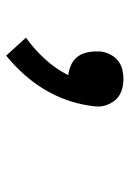

<svg xmlns="http://www.w3.org/2000/svg" viewBox="84 -300 431 640"><g transform="rotate(90 300.0 19.5)"><path d="M166 215 106 149Q145 121 177.5 85.5Q210 50 231 8Q214 6 198 -1Q182 -8 171.5 -20.5Q161 -33 156.5 -50Q152 -67 152 -84Q152 -90 152 -95.5Q152 -101 153 -106Q156 -121 164 -135.5Q172 -150 185 -159.5Q198 -169 213.5 -172.5Q229 -176 244 -176Q259 -176 273.5 -172.5Q288 -169 299.5 -161.5Q311 -154 319 -142.5Q327 -131 331.5 -117.5Q336 -104 335.5 -89Q335 -74 332 -59Q326 -20 312 18Q298 56 276.5 91Q255 126 227 157Q199 188 166 215Z"/></g></svg>

Font: Iosevka SmBd Ex Obl
Style: Regular
Weight: 600
Width: 7
Italic angle: -9°
Monospace: yes
Designer: Belleve Invis
Foundry: Belleve Invis
Version: Version 32.5.0; ttfautohint (v1.8.4)